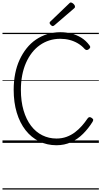

<svg xmlns="http://www.w3.org/2000/svg" viewBox="-20 -1149 815 1544"><path d="M434 19Q359 19 295.5 -12Q232 -43 186 -101.5Q140 -160 115 -242.5Q90 -325 90 -427Q90 -495 102 -556Q114 -617 137.5 -668Q161 -719 194 -760.5Q227 -802 269 -830.5Q311 -859 360.5 -874.5Q410 -890 465 -890Q511 -890 553 -879.5Q595 -869 632.5 -846.5Q670 -824 699 -785Q707 -775 705.5 -768.5Q704 -762 695 -754Q686 -747 678 -746.5Q670 -746 661 -755Q636 -783 605 -801Q574 -819 539 -828Q504 -837 464 -837Q418 -837 377 -824Q336 -811 300.5 -786Q265 -761 237 -725Q209 -689 189 -643.5Q169 -598 158.5 -543.5Q148 -489 148 -427Q148 -334 169.5 -261Q191 -188 229.5 -137.5Q268 -87 320.5 -61Q373 -35 434 -35Q478 -35 515 -48.5Q552 -62 582.5 -85Q613 -108 638.5 -137Q664 -166 684 -196Q691 -206 699 -207Q707 -208 717 -201Q729 -193 729.5 -186Q730 -179 724 -169Q691 -116 648 -73Q605 -30 551.5 -5.5Q498 19 434 19ZM404 -939Q398 -939 388.5 -948Q379 -957 379 -964Q379 -966 380 -969.5Q381 -973 385 -976L535 -1120Q539 -1124 542 -1126.5Q545 -1129 549 -1129Q556 -1129 564 -1123.5Q572 -1118 577.5 -1110.5Q583 -1103 583 -1096Q583 -1092 582 -1089Q581 -1086 575 -1081L418 -946Q413 -943 410.5 -941Q408 -939 404 -939ZM0 365H775V375H0ZM0 -20H775V0H0ZM0 -505H775V-500H0ZM0 -885H775V-875H0Z"/></svg>

Font: Playwrite GB S Guides
Style: Regular
Weight: 400
Designer: Veronika Burian, José Scaglione
Foundry: TypeTogether
Version: Version 1.003